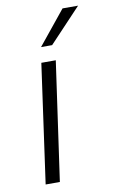

<svg xmlns="http://www.w3.org/2000/svg" viewBox="-81 -741 464 785"><g transform="rotate(-10 150.5 -348.5)"><path d="M112.5 -493H172.5L102.5 0H43.5ZM236.5 -697H301L168.5 -556.5H122.5Z"/></g></svg>

Font: HK Grotesk Light
Style: Italic
Weight: 300
Italic angle: -16°
Designer: Alfredo Marco Pradil
Foundry: Hanken Design Co.
Version: Version 3.001